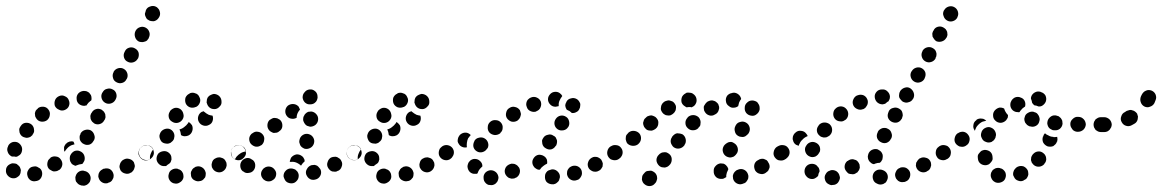

<svg xmlns="http://www.w3.org/2000/svg" viewBox="-28 -589 3898 644"><path d="M254 34Q259 33 263 31Q268 28 271 24Q274 21 275 16Q278 6 273 -3Q268 -12 258 -15Q258 -15 257 -15Q248 -19 238 -14Q229 -9 226 1Q224 5 225 10Q225 15 227 20Q230 24 233 27Q237 31 242 32Q243 33 244 33Q249 34 254 34ZM344 20Q348 17 350 12Q353 8 353 3Q354 -2 352 -7Q349 -17 340 -22Q331 -26 321 -23H319Q315 -21 311 -18Q307 -15 305 -11Q302 -6 302 -1Q301 4 303 8Q306 18 315 23Q324 28 334 25L335 24Q340 23 344 20ZM110 7Q115 -2 113 -12Q112 -17 109 -21Q106 -25 101 -27Q97 -30 92 -31Q87 -31 82 -30Q72 -28 67 -19Q61 -10 64 0Q66 10 75 16Q84 21 94 18H95Q105 16 110 7ZM15 9Q5 8 -2 0Q-9 -8 -8 -18Q-8 -28 0 -35Q4 -38 9 -40Q13 -42 18 -41Q23 -41 28 -39Q32 -36 35 -33L36 -32Q39 -29 40 -25Q42 -21 42 -16Q41 -14 41 -12Q41 -11 41 -9Q40 -6 38 -2Q36 1 33 3Q25 10 15 9ZM419 -17Q422 -21 423 -26Q425 -31 424 -35Q423 -40 421 -45Q415 -54 405 -56Q395 -59 386 -53H385Q381 -50 378 -46Q375 -42 374 -37Q372 -32 373 -27Q374 -23 376 -18Q382 -9 392 -7Q402 -4 411 -10H412Q416 -13 419 -17ZM181 -36Q182 -46 176 -54Q170 -63 160 -64Q150 -66 141 -60V-59Q137 -56 134 -52Q132 -48 131 -43Q130 -38 131 -33Q132 -28 135 -24Q138 -20 143 -18Q147 -15 152 -14Q157 -14 162 -15Q166 -16 170 -19H171Q179 -25 181 -36ZM213 -39Q210 -43 208 -47Q206 -52 206 -57Q206 -62 207 -66L208 -68Q212 -77 221 -82Q231 -86 240 -82Q250 -78 254 -69Q258 -59 255 -50L254 -48Q253 -46 251 -43Q250 -41 248 -39Q247 -39 247 -39Q237 -38 228 -34Q227 -33 226 -33Q225 -33 224 -33Q223 -33 222 -34Q217 -36 213 -39ZM488 -73Q489 -83 483 -92Q480 -96 476 -98Q472 -101 467 -102Q462 -102 457 -101Q452 -100 448 -97Q448 -97 447 -96Q443 -93 440 -89Q438 -84 437 -80Q436 -75 437 -70Q439 -65 442 -61Q448 -53 458 -51Q468 -50 477 -56Q477 -56 478 -57Q486 -63 488 -73ZM-2 -79Q-6 -89 -1 -98V-99Q3 -108 13 -112Q23 -115 32 -111Q41 -106 45 -96Q48 -87 44 -77Q42 -72 38 -69Q34 -66 30 -64Q28 -64 27 -63Q26 -63 25 -63Q23 -63 20 -64Q17 -64 14 -64Q13 -64 12 -64Q11 -65 10 -65Q1 -70 -2 -79ZM188 -99Q190 -103 193 -107H194Q198 -112 205 -114Q212 -116 218 -114Q218 -114 219 -113Q220 -109 222 -105Q217 -104 212 -102Q203 -98 197 -91Q192 -86 189 -80Q188 -82 187 -84Q187 -87 187 -89Q186 -94 188 -99ZM239 -130Q239 -125 240 -120Q242 -115 245 -112Q248 -108 253 -106Q262 -101 272 -104Q281 -107 286 -117L287 -118Q292 -127 288 -137Q285 -147 276 -152Q267 -156 257 -153Q247 -150 242 -141V-139Q239 -135 239 -130ZM37 -158Q36 -154 37 -149Q37 -144 40 -139Q42 -135 46 -132Q50 -129 55 -128Q60 -126 65 -127Q70 -128 74 -130Q78 -133 81 -136V-137Q84 -141 86 -146Q87 -150 86 -155Q86 -160 83 -165Q81 -169 77 -172Q69 -178 58 -177Q48 -176 42 -167Q39 -163 37 -158ZM275 -200Q275 -195 276 -190Q278 -185 281 -181Q284 -178 288 -175Q297 -170 307 -173Q317 -176 322 -186L323 -187Q325 -191 326 -196Q326 -201 325 -206Q323 -211 320 -215Q317 -218 313 -221Q303 -226 294 -223Q284 -220 279 -210L278 -209Q276 -205 275 -200ZM92 -218Q90 -214 89 -209Q89 -204 90 -199Q92 -194 95 -190Q101 -182 111 -181Q122 -180 130 -186Q138 -193 139 -203Q141 -213 134 -222Q128 -230 118 -231Q107 -232 99 -226V-225Q95 -222 92 -218ZM157 -254Q153 -244 156 -234Q160 -225 170 -221Q179 -216 189 -220Q199 -224 203 -233Q207 -243 203 -252Q200 -262 190 -266Q181 -271 171 -267Q161 -263 157 -254ZM255 -234Q245 -234 237 -240Q229 -247 229 -258Q228 -268 235 -276Q242 -283 252 -284H253Q258 -284 262 -283Q267 -281 271 -278Q274 -274 277 -270Q279 -265 279 -260Q279 -258 279 -256Q279 -254 278 -252Q277 -251 275 -250Q268 -245 263 -237Q262 -236 262 -235Q260 -235 259 -235Q257 -234 255 -234ZM313 -259Q316 -249 325 -244Q334 -239 344 -242Q354 -245 359 -254L360 -256Q365 -265 362 -275Q359 -285 350 -289Q341 -294 331 -291Q321 -289 316 -279L315 -278Q310 -269 313 -259ZM351 -328Q353 -318 363 -313Q372 -308 382 -311Q392 -314 396 -323L397 -324Q402 -333 399 -343Q396 -353 387 -358Q378 -363 368 -360Q358 -357 353 -348V-347Q348 -338 351 -328ZM388 -396Q391 -386 400 -382Q409 -377 419 -380Q429 -383 434 -392L435 -393Q439 -402 437 -412Q434 -422 424 -427Q415 -432 405 -429Q395 -426 391 -417L390 -415Q385 -406 388 -396ZM425 -465Q428 -455 437 -450Q441 -448 446 -448Q451 -447 456 -449Q461 -450 465 -453Q468 -457 471 -461V-462Q476 -472 473 -481Q470 -491 461 -496Q452 -501 442 -498Q432 -495 427 -486L426 -484Q422 -475 425 -465ZM458 -543Q458 -538 460 -534Q462 -529 465 -525Q469 -522 473 -520Q478 -518 483 -518Q488 -517 492 -519Q497 -521 500 -524Q504 -528 506 -532L507 -534Q509 -538 509 -543Q509 -548 507 -553Q506 -557 502 -561Q499 -565 494 -567Q485 -571 475 -567Q465 -564 461 -554V-553Q459 -548 458 -543Z M575 23Q584 18 587 8Q588 3 587 -2Q587 -6 584 -11Q582 -15 578 -18Q574 -21 569 -22L568 -23Q558 -25 549 -20Q540 -15 538 -5Q535 5 540 14Q545 23 555 26H556Q566 29 575 23ZM654 13Q657 10 660 6Q662 1 662 -4Q663 -9 661 -13Q658 -23 649 -28Q640 -33 630 -30H629Q625 -28 621 -25Q617 -22 615 -17Q612 -13 612 -8Q612 -3 613 2Q616 12 625 16Q634 21 644 18H645Q650 17 654 13ZM727 -21Q730 -25 731 -29Q733 -34 732 -39Q732 -44 729 -48Q727 -53 723 -56Q719 -59 714 -60Q710 -62 705 -61Q700 -61 695 -58Q690 -56 687 -52Q684 -48 683 -43Q681 -38 682 -33Q682 -28 685 -24Q690 -15 700 -12Q710 -9 719 -14Q724 -17 727 -21ZM506 -38Q498 -45 497 -55V-56Q497 -66 503 -74Q510 -81 521 -82Q531 -83 539 -76Q547 -69 547 -59V-58Q548 -54 546 -50Q545 -45 542 -42Q540 -41 538 -39Q533 -36 529 -32Q527 -32 526 -32Q525 -32 524 -32Q514 -31 506 -38ZM793 -64Q796 -68 797 -73Q797 -78 796 -82Q795 -87 792 -91Q786 -100 776 -102Q766 -103 758 -97H757Q753 -94 750 -90Q748 -86 747 -81Q746 -76 747 -71Q748 -66 751 -62Q757 -54 767 -52Q777 -50 786 -56V-57Q790 -59 793 -64ZM438 -81Q440 -92 449 -98Q458 -104 468 -102Q478 -100 484 -92Q485 -91 485 -90Q486 -89 486 -88Q480 -81 477 -72Q474 -64 475 -55Q466 -50 457 -53Q448 -55 442 -63Q437 -71 438 -81ZM507 -129Q508 -124 510 -120Q512 -115 516 -112Q520 -109 525 -108Q530 -107 535 -107Q540 -108 544 -110Q548 -113 551 -116Q555 -120 556 -125V-126Q559 -136 554 -145Q549 -154 539 -157Q529 -159 520 -154Q511 -149 508 -139Q506 -134 507 -129ZM602 -175 603 -176Q604 -178 605 -180Q608 -178 611 -175Q614 -172 616 -169Q620 -160 617 -150Q614 -140 605 -135Q599 -132 592 -132Q585 -132 579 -136Q579 -137 579 -137Q578 -147 574 -155Q583 -157 590 -163Q597 -168 602 -175ZM685 -183Q688 -192 685 -201Q678 -202 672 -204Q664 -208 657 -214Q656 -215 655 -216Q654 -216 653 -215Q651 -215 650 -214H649Q640 -209 637 -199Q634 -189 639 -180Q644 -171 654 -168Q664 -165 673 -170Q682 -174 685 -183ZM538 -196Q540 -186 549 -181Q558 -175 568 -177Q578 -179 584 -188Q590 -197 587 -207Q585 -217 577 -223Q568 -229 558 -227Q548 -224 542 -216V-215Q536 -207 538 -196ZM680 -271Q684 -273 689 -274Q694 -274 699 -272Q704 -270 707 -267Q708 -266 708 -266Q715 -259 715 -248Q716 -238 708 -231Q701 -223 691 -223Q680 -223 673 -230Q673 -230 673 -230Q670 -233 668 -237Q666 -241 665 -245Q666 -250 666 -255Q666 -255 666 -255Q667 -258 668 -261Q670 -264 672 -266Q675 -269 680 -271ZM600 -270Q596 -266 594 -261Q593 -257 593 -252Q593 -247 595 -242Q599 -233 609 -229Q619 -226 628 -230H629Q638 -234 642 -244Q646 -254 641 -263Q639 -268 636 -271Q632 -275 627 -276Q623 -278 618 -278Q613 -278 608 -276V-275Q603 -273 600 -270Z M967 18Q974 11 974 0Q974 -5 972 -9Q970 -14 966 -17Q963 -21 958 -22Q953 -24 948 -24Q937 -24 930 -16Q923 -9 923 2Q924 7 926 11Q928 16 931 19Q935 23 939 24Q944 26 949 26H950Q960 26 967 18ZM887 15Q896 10 898 -1Q900 -11 894 -19Q888 -28 878 -30Q873 -31 868 -30Q863 -29 859 -26Q855 -24 852 -19Q849 -15 848 -10Q847 -5 848 -1Q849 4 852 8Q855 13 859 15Q863 18 868 19Q879 21 887 15ZM1046 1Q1051 -8 1048 -18Q1047 -22 1043 -26Q1040 -30 1036 -33Q1032 -35 1027 -36Q1022 -36 1017 -35Q1007 -32 1002 -23Q996 -14 999 -4Q1001 1 1004 5Q1007 9 1011 11Q1015 14 1020 14Q1025 15 1030 13H1031Q1041 10 1046 1ZM806 -9Q817 -10 823 -18Q829 -26 828 -37Q827 -47 819 -53H818Q810 -60 800 -59Q789 -57 783 -49Q777 -41 778 -31Q779 -20 787 -14H788Q796 -7 806 -9ZM1118 -30Q1122 -40 1117 -49Q1115 -54 1111 -57Q1107 -60 1103 -62Q1098 -64 1093 -63Q1088 -63 1084 -61H1083Q1074 -56 1071 -46Q1067 -36 1072 -27Q1074 -23 1078 -19Q1081 -16 1086 -14Q1091 -13 1096 -13Q1101 -13 1105 -16H1106Q1115 -20 1118 -30ZM948 -46H947Q946 -46 944 -46Q944 -50 946 -54Q947 -58 949 -61Q956 -69 966 -71Q976 -72 984 -66Q989 -63 991 -58Q994 -54 994 -48Q987 -42 982 -34Q982 -34 982 -33Q975 -40 965 -44Q957 -47 948 -46ZM1185 -73Q1186 -83 1180 -92Q1177 -96 1173 -98Q1169 -101 1164 -102Q1159 -102 1154 -101Q1150 -100 1145 -97Q1137 -91 1135 -81Q1133 -71 1139 -62Q1142 -58 1146 -56Q1151 -53 1155 -52Q1160 -51 1165 -52Q1170 -53 1174 -56L1175 -57Q1183 -63 1185 -73ZM748 -72Q747 -77 747 -81Q748 -86 751 -91Q754 -95 758 -98Q762 -101 767 -102Q772 -103 777 -102Q782 -101 786 -98Q790 -96 793 -92Q795 -89 796 -86Q797 -84 797 -81Q797 -81 797 -81Q787 -80 779 -75Q771 -70 765 -63Q762 -59 760 -55Q758 -56 755 -58Q753 -60 751 -63Q749 -67 748 -72ZM976 -111Q977 -107 979 -102Q981 -98 985 -95Q989 -92 994 -90Q1004 -88 1013 -93Q1022 -98 1025 -108Q1028 -118 1023 -127Q1018 -136 1008 -139Q998 -142 989 -137Q980 -132 977 -122V-121Q975 -116 976 -111ZM858 -119Q860 -129 854 -137Q847 -146 837 -147Q827 -149 819 -142H818Q810 -136 808 -126Q807 -115 813 -107Q820 -99 830 -97Q840 -96 848 -102H849Q857 -109 858 -119ZM919 -165Q920 -176 914 -184Q911 -188 906 -190Q902 -193 897 -193Q892 -194 888 -193Q883 -191 879 -188H878Q870 -182 869 -171Q868 -161 874 -153Q877 -149 881 -147Q886 -144 890 -143Q895 -143 900 -144Q905 -145 909 -149Q918 -155 919 -165ZM990 -182Q992 -177 995 -173Q998 -169 1002 -167Q1007 -165 1012 -164Q1022 -164 1030 -170Q1038 -177 1039 -187V-188Q1040 -198 1033 -206Q1026 -214 1016 -215Q1011 -215 1006 -214Q1001 -212 998 -209Q994 -206 992 -201Q989 -197 989 -192V-191Q988 -186 990 -182ZM929 -218Q930 -228 938 -235Q947 -241 957 -240Q967 -239 974 -231Q975 -229 976 -226Q978 -224 978 -221Q974 -217 971 -211Q967 -203 967 -194Q958 -189 949 -191Q940 -192 934 -200Q928 -208 929 -218ZM1036 -256Q1038 -261 1037 -266Q1037 -271 1035 -275Q1033 -280 1029 -283Q1021 -290 1011 -289Q1000 -288 994 -280Q987 -273 987 -262Q988 -252 995 -245Q1003 -238 1013 -239Q1024 -239 1031 -247Q1031 -247 1032 -248Q1035 -252 1036 -256Z M1272 23Q1281 18 1284 8Q1285 3 1284 -2Q1284 -6 1281 -11Q1279 -15 1275 -18Q1271 -21 1266 -22L1265 -23Q1255 -25 1246 -20Q1237 -15 1235 -5Q1232 5 1237 14Q1242 23 1252 26H1253Q1263 29 1272 23ZM1351 13Q1354 10 1357 6Q1359 1 1359 -4Q1360 -9 1358 -13Q1355 -23 1346 -28Q1337 -33 1327 -30H1326Q1322 -28 1318 -25Q1314 -22 1312 -17Q1309 -13 1309 -8Q1309 -3 1310 2Q1313 12 1322 16Q1331 21 1341 18H1342Q1347 17 1351 13ZM1424 -21Q1427 -25 1428 -29Q1430 -34 1429 -39Q1429 -44 1426 -48Q1424 -53 1420 -56Q1416 -59 1411 -60Q1407 -62 1402 -61Q1397 -61 1392 -58Q1387 -56 1384 -52Q1381 -48 1380 -43Q1378 -38 1379 -33Q1379 -28 1382 -24Q1387 -15 1397 -12Q1407 -9 1416 -14Q1421 -17 1424 -21ZM1203 -38Q1195 -45 1194 -55V-56Q1194 -66 1200 -74Q1207 -81 1218 -82Q1228 -83 1236 -76Q1244 -69 1244 -59V-58Q1245 -54 1243 -50Q1242 -45 1239 -42Q1237 -41 1235 -39Q1230 -36 1226 -32Q1224 -32 1223 -32Q1222 -32 1221 -32Q1211 -31 1203 -38ZM1490 -64Q1493 -68 1494 -73Q1494 -78 1493 -82Q1492 -87 1489 -91Q1483 -100 1473 -102Q1463 -103 1455 -97H1454Q1450 -94 1447 -90Q1445 -86 1444 -81Q1443 -76 1444 -71Q1445 -66 1448 -62Q1454 -54 1464 -52Q1474 -50 1483 -56V-57Q1487 -59 1490 -64ZM1135 -81Q1137 -92 1146 -98Q1155 -104 1165 -102Q1175 -100 1181 -92Q1182 -91 1182 -90Q1183 -89 1183 -88Q1177 -81 1174 -72Q1171 -64 1172 -55Q1163 -50 1154 -53Q1145 -55 1139 -63Q1134 -71 1135 -81ZM1204 -129Q1205 -124 1207 -120Q1209 -115 1213 -112Q1217 -109 1222 -108Q1227 -107 1232 -107Q1237 -108 1241 -110Q1245 -113 1248 -116Q1252 -120 1253 -125V-126Q1256 -136 1251 -145Q1246 -154 1236 -157Q1226 -159 1217 -154Q1208 -149 1205 -139Q1203 -134 1204 -129ZM1299 -175 1300 -176Q1301 -178 1302 -180Q1305 -178 1308 -175Q1311 -172 1313 -169Q1317 -160 1314 -150Q1311 -140 1302 -135Q1296 -132 1289 -132Q1282 -132 1276 -136Q1276 -137 1276 -137Q1275 -147 1271 -155Q1280 -157 1287 -163Q1294 -168 1299 -175ZM1382 -183Q1385 -192 1382 -201Q1375 -202 1369 -204Q1361 -208 1354 -214Q1353 -215 1352 -216Q1351 -216 1350 -215Q1348 -215 1347 -214H1346Q1337 -209 1334 -199Q1331 -189 1336 -180Q1341 -171 1351 -168Q1361 -165 1370 -170Q1379 -174 1382 -183ZM1235 -196Q1237 -186 1246 -181Q1255 -175 1265 -177Q1275 -179 1281 -188Q1287 -197 1284 -207Q1282 -217 1274 -223Q1265 -229 1255 -227Q1245 -224 1239 -216V-215Q1233 -207 1235 -196ZM1377 -271Q1381 -273 1386 -274Q1391 -274 1396 -272Q1401 -270 1404 -267Q1405 -266 1405 -266Q1412 -259 1412 -248Q1413 -238 1405 -231Q1398 -223 1388 -223Q1377 -223 1370 -230Q1370 -230 1370 -230Q1367 -233 1365 -237Q1363 -241 1362 -245Q1363 -250 1363 -255Q1363 -255 1363 -255Q1364 -258 1365 -261Q1367 -264 1369 -266Q1372 -269 1377 -271ZM1297 -270Q1293 -266 1291 -261Q1290 -257 1290 -252Q1290 -247 1292 -242Q1296 -233 1306 -229Q1316 -226 1325 -230H1326Q1335 -234 1339 -244Q1343 -254 1338 -263Q1336 -268 1333 -271Q1329 -275 1324 -276Q1320 -278 1315 -278Q1310 -278 1305 -276V-275Q1300 -273 1297 -270Z M1629 30Q1634 28 1637 24Q1641 20 1642 16Q1644 11 1644 6Q1643 -4 1636 -11Q1628 -18 1618 -18H1617Q1607 -17 1600 -10Q1593 -2 1594 8Q1594 13 1596 18Q1598 22 1602 26Q1605 29 1610 31Q1615 32 1620 32Q1625 32 1629 30ZM1833 28Q1837 27 1841 23Q1845 20 1847 16Q1849 11 1850 6Q1851 -4 1844 -12Q1837 -20 1827 -21H1826Q1821 -21 1817 -19Q1812 -18 1808 -15Q1804 -11 1802 -7Q1800 -3 1800 2Q1799 13 1805 21Q1812 28 1822 29H1823Q1828 30 1833 28ZM1915 11Q1919 7 1921 3Q1924 -2 1924 -7Q1924 -12 1923 -16Q1920 -26 1910 -31Q1901 -35 1891 -32Q1886 -30 1882 -27Q1879 -24 1876 -19Q1874 -15 1874 -10Q1873 -5 1875 0Q1878 9 1887 14Q1897 19 1907 15Q1912 14 1915 11ZM1715 -8Q1718 -18 1713 -27Q1710 -31 1707 -34Q1703 -37 1698 -39Q1693 -40 1688 -40Q1683 -39 1679 -37Q1669 -32 1666 -22Q1663 -12 1668 -3Q1671 2 1675 5Q1678 8 1683 9Q1688 11 1693 10Q1698 10 1702 7H1703Q1712 2 1715 -8ZM1548 -12Q1541 -19 1540 -30Q1540 -35 1542 -40Q1543 -44 1547 -48Q1550 -52 1555 -54Q1559 -56 1564 -56Q1575 -56 1582 -49Q1590 -42 1590 -32Q1590 -32 1590 -31Q1590 -31 1590 -31Q1587 -28 1584 -25Q1577 -18 1574 -8Q1573 -8 1573 -7Q1572 -6 1570 -6Q1568 -6 1566 -6Q1556 -5 1548 -12ZM1988 -22Q1991 -26 1993 -30Q1994 -35 1994 -40Q1993 -45 1991 -49Q1989 -54 1985 -57Q1981 -60 1976 -62Q1972 -63 1967 -63Q1962 -63 1957 -60Q1948 -55 1945 -46Q1941 -36 1946 -26Q1948 -22 1952 -19Q1956 -16 1961 -14Q1965 -13 1970 -13Q1975 -13 1980 -16Q1985 -18 1988 -22ZM1769 -24Q1764 -27 1762 -31Q1759 -35 1758 -40Q1757 -45 1758 -50Q1761 -60 1769 -66Q1778 -72 1788 -69Q1793 -68 1797 -65Q1801 -63 1804 -58Q1807 -54 1807 -50Q1808 -45 1807 -40Q1800 -37 1794 -32Q1787 -27 1783 -20Q1782 -20 1780 -20Q1779 -20 1777 -20Q1773 -21 1769 -24ZM2058 -73Q2060 -83 2054 -91Q2051 -95 2047 -98Q2043 -101 2038 -101Q2033 -102 2028 -101Q2023 -100 2019 -97Q2011 -91 2009 -81Q2007 -71 2013 -62Q2016 -58 2020 -55Q2024 -53 2029 -52Q2034 -51 2039 -52Q2044 -53 2048 -56Q2057 -62 2058 -73ZM1483 -57H1484Q1488 -60 1490 -64Q1493 -68 1494 -73Q1495 -78 1494 -83Q1493 -87 1490 -92Q1484 -100 1474 -102Q1464 -104 1455 -98Q1451 -95 1448 -90Q1445 -86 1444 -81Q1444 -76 1445 -72Q1446 -67 1448 -63Q1454 -54 1465 -52Q1475 -51 1483 -56ZM1560 -96Q1563 -86 1572 -81Q1581 -76 1591 -79Q1601 -82 1606 -91H1607Q1612 -100 1609 -110Q1606 -120 1597 -125Q1588 -130 1578 -127Q1568 -125 1563 -116V-115Q1558 -106 1560 -96ZM1790 -117Q1790 -112 1791 -107Q1792 -102 1795 -98Q1798 -94 1802 -92Q1811 -86 1821 -88Q1831 -91 1836 -100H1837Q1839 -104 1840 -109Q1841 -114 1840 -119Q1838 -124 1836 -128Q1833 -132 1828 -134Q1820 -140 1810 -137Q1799 -135 1794 -126Q1791 -122 1790 -117ZM1551 -136Q1544 -143 1536 -144Q1527 -145 1519 -140Q1514 -137 1512 -133Q1509 -129 1508 -124Q1507 -120 1507 -115Q1508 -110 1511 -106Q1515 -99 1523 -96Q1530 -93 1538 -95Q1537 -102 1538 -110Q1539 -119 1543 -127H1544Q1547 -132 1551 -136ZM1608 -162Q1607 -152 1614 -144Q1621 -137 1632 -136Q1642 -136 1650 -142V-143Q1658 -150 1658 -160Q1659 -170 1652 -178Q1645 -186 1634 -186Q1624 -187 1616 -180Q1608 -173 1608 -162ZM1832 -171Q1834 -161 1843 -155Q1851 -150 1862 -152Q1872 -154 1877 -162L1878 -163Q1883 -171 1881 -181Q1879 -192 1871 -197Q1862 -203 1852 -201Q1842 -199 1836 -190Q1830 -181 1832 -171ZM1670 -212Q1667 -202 1672 -193Q1678 -184 1688 -181Q1698 -179 1707 -184Q1711 -187 1714 -191Q1717 -195 1718 -200Q1720 -205 1719 -209Q1718 -214 1716 -219Q1710 -228 1700 -230Q1690 -233 1681 -227Q1672 -222 1670 -212ZM1872 -247V-248Q1877 -257 1887 -259Q1897 -262 1906 -257Q1910 -255 1913 -251Q1916 -247 1918 -242Q1919 -238 1918 -233Q1918 -228 1915 -223Q1912 -216 1905 -213Q1898 -209 1890 -210Q1887 -213 1883 -216Q1878 -219 1873 -221Q1869 -227 1868 -234Q1868 -241 1872 -247ZM1745 -257Q1741 -254 1739 -249Q1737 -244 1737 -239Q1737 -235 1739 -230Q1742 -220 1752 -216Q1761 -212 1771 -215V-216Q1781 -219 1785 -229Q1789 -238 1786 -248Q1782 -258 1772 -262Q1763 -266 1753 -262Q1748 -260 1745 -257ZM1836 -231H1835Q1825 -231 1818 -238Q1810 -246 1810 -256Q1810 -266 1818 -274Q1825 -281 1835 -281H1836Q1843 -281 1849 -277Q1855 -273 1858 -267Q1855 -263 1852 -258Q1847 -250 1846 -241Q1846 -237 1846 -233Q1843 -232 1841 -232Q1838 -231 1836 -231Z M2175 15Q2177 11 2176 6Q2176 1 2173 -4Q2171 -8 2167 -11Q2163 -14 2158 -16Q2154 -17 2149 -16Q2144 -16 2139 -14Q2135 -11 2132 -7L2131 -6Q2127 -2 2126 3Q2125 8 2125 13Q2126 18 2128 22Q2130 26 2134 29Q2142 36 2153 35Q2163 34 2169 26L2171 24Q2174 20 2175 15ZM2473 23Q2477 19 2479 15Q2482 11 2482 6Q2483 1 2481 -4Q2478 -14 2469 -19Q2460 -24 2450 -21L2448 -20Q2443 -19 2440 -16Q2436 -13 2433 -8Q2431 -4 2430 1Q2430 6 2431 11Q2434 21 2443 26Q2452 31 2462 28L2464 27Q2469 26 2473 23ZM2375 6Q2367 -1 2366 -11Q2366 -13 2366 -14Q2365 -25 2372 -32Q2379 -40 2389 -41Q2394 -41 2399 -40Q2404 -38 2407 -35Q2410 -32 2412 -29Q2414 -25 2415 -22Q2414 -20 2414 -19Q2409 -10 2408 -1Q2408 2 2408 5Q2405 7 2401 9Q2398 11 2394 11Q2383 12 2375 6ZM2549 -17Q2551 -21 2553 -26Q2554 -30 2553 -35Q2552 -40 2549 -44Q2547 -49 2543 -52Q2539 -54 2534 -56Q2529 -57 2524 -56Q2519 -55 2515 -52L2513 -51Q2509 -49 2506 -45Q2503 -41 2502 -36Q2501 -31 2502 -26Q2503 -21 2505 -17Q2511 -8 2521 -6Q2531 -3 2540 -9L2541 -10Q2546 -13 2549 -17ZM2225 -57Q2224 -67 2216 -73Q2212 -76 2207 -78Q2202 -79 2197 -78Q2192 -78 2188 -75Q2184 -73 2181 -69L2179 -67Q2173 -59 2174 -49Q2176 -39 2184 -32Q2188 -29 2192 -28Q2197 -27 2202 -27Q2207 -28 2211 -30Q2216 -33 2219 -37L2220 -38Q2226 -46 2225 -57ZM2618 -72Q2620 -83 2614 -91Q2611 -95 2606 -98Q2602 -100 2597 -101Q2592 -102 2588 -101Q2583 -100 2579 -97L2577 -96Q2569 -90 2567 -79Q2565 -69 2571 -61Q2574 -57 2578 -54Q2583 -51 2587 -51Q2592 -50 2597 -51Q2602 -52 2606 -55L2608 -56Q2616 -62 2618 -72ZM2056 -64Q2059 -68 2060 -73Q2061 -78 2060 -83Q2059 -88 2056 -92Q2050 -101 2040 -102Q2029 -104 2021 -98H2020Q2011 -92 2009 -81Q2008 -71 2013 -63Q2019 -54 2030 -52Q2040 -51 2048 -56L2049 -57Q2054 -60 2056 -64ZM2397 -79Q2400 -69 2409 -64Q2413 -62 2418 -61Q2423 -60 2428 -62Q2433 -63 2436 -66Q2440 -69 2443 -74L2444 -75Q2449 -84 2446 -94Q2443 -104 2434 -109Q2430 -112 2425 -113Q2420 -113 2416 -112Q2411 -110 2407 -107Q2403 -104 2400 -100L2399 -98Q2394 -89 2397 -79ZM2268 -102V-103Q2274 -111 2272 -122Q2270 -132 2262 -138Q2258 -140 2253 -141Q2248 -142 2243 -142Q2238 -141 2234 -138Q2230 -135 2227 -131L2226 -130V-129Q2223 -125 2222 -120Q2221 -116 2222 -111Q2223 -106 2226 -102Q2228 -98 2232 -95Q2241 -89 2251 -91Q2261 -93 2267 -101ZM2122 -123Q2123 -134 2116 -142Q2109 -149 2099 -150Q2089 -151 2081 -145L2080 -144Q2076 -140 2073 -136Q2071 -132 2071 -127Q2070 -122 2072 -117Q2073 -112 2076 -108Q2083 -101 2093 -100Q2104 -99 2112 -105L2113 -106Q2121 -113 2122 -123ZM2437 -148Q2439 -138 2448 -133Q2453 -130 2458 -130Q2463 -129 2467 -130Q2472 -131 2476 -135Q2480 -138 2483 -142L2484 -144Q2489 -153 2486 -163Q2483 -173 2474 -178Q2465 -183 2455 -180Q2445 -178 2440 -169L2439 -167Q2434 -158 2437 -148ZM2178 -166Q2180 -170 2180 -175Q2181 -180 2179 -185Q2177 -190 2174 -193Q2171 -197 2166 -199Q2162 -201 2157 -202Q2152 -202 2147 -200Q2142 -199 2139 -195L2138 -194Q2134 -191 2132 -187Q2130 -182 2129 -177Q2129 -172 2131 -167Q2132 -163 2136 -159Q2139 -155 2143 -153Q2148 -151 2153 -151Q2158 -150 2162 -152Q2167 -154 2171 -157L2172 -158Q2176 -161 2178 -166ZM2321 -169Q2322 -174 2322 -179Q2322 -184 2320 -188Q2318 -193 2315 -196Q2307 -203 2297 -203Q2287 -203 2279 -196L2278 -194Q2271 -187 2271 -177Q2271 -166 2279 -159Q2286 -152 2296 -152Q2307 -152 2314 -159L2315 -161Q2319 -164 2321 -169ZM2478 -245Q2485 -252 2495 -252Q2500 -252 2505 -250Q2509 -249 2513 -245Q2516 -241 2518 -237Q2520 -232 2520 -227Q2520 -225 2520 -222Q2518 -212 2510 -206Q2502 -199 2492 -201Q2482 -202 2475 -210Q2469 -218 2470 -228Q2470 -238 2478 -245ZM2379 -212Q2382 -216 2383 -221Q2385 -226 2384 -231Q2383 -235 2381 -240Q2378 -244 2374 -247Q2371 -250 2366 -251Q2361 -253 2356 -252Q2351 -251 2347 -249L2345 -248Q2341 -245 2338 -241Q2335 -237 2333 -233Q2332 -228 2333 -223Q2333 -218 2336 -214Q2341 -205 2351 -202Q2361 -199 2370 -205L2372 -206Q2376 -208 2379 -212ZM2236 -215Q2239 -219 2239 -224Q2240 -229 2239 -234Q2237 -239 2234 -243Q2231 -247 2227 -249Q2222 -251 2218 -252Q2213 -253 2208 -251Q2203 -250 2199 -247L2198 -246Q2194 -243 2192 -239Q2189 -234 2189 -229Q2188 -224 2189 -220Q2191 -215 2194 -211Q2197 -207 2201 -205Q2205 -202 2210 -202Q2215 -201 2220 -202Q2225 -204 2229 -207L2230 -208Q2234 -211 2236 -215ZM2458 -257Q2456 -267 2448 -273Q2440 -279 2430 -278L2428 -277Q2418 -276 2411 -268Q2405 -259 2407 -249Q2408 -239 2417 -233Q2425 -226 2435 -228H2437Q2440 -229 2443 -230Q2445 -231 2448 -233Q2449 -239 2451 -245Q2454 -252 2458 -257ZM2258 -246Q2256 -256 2260 -265Q2263 -270 2267 -273Q2271 -276 2275 -278Q2280 -279 2285 -278Q2290 -278 2294 -276Q2296 -275 2297 -274Q2306 -268 2308 -258Q2310 -248 2305 -240Q2303 -236 2299 -233Q2296 -231 2292 -229Q2289 -230 2287 -230Q2281 -230 2275 -229Q2274 -230 2273 -230Q2272 -231 2270 -232Q2261 -237 2258 -246Z M2779 27Q2783 24 2785 20Q2788 15 2789 10Q2790 5 2788 1Q2786 -9 2777 -15Q2768 -20 2758 -18L2757 -17Q2747 -15 2742 -6Q2736 3 2739 13Q2740 18 2743 22Q2746 26 2750 28Q2755 31 2760 32Q2764 32 2769 31H2770Q2775 30 2779 27ZM2925 30Q2930 30 2935 28Q2939 26 2943 23Q2946 19 2948 14Q2952 5 2948 -5Q2944 -14 2934 -18Q2934 -18 2934 -18Q2925 -22 2915 -19Q2905 -15 2901 -6Q2899 -1 2899 4Q2899 9 2901 14Q2902 18 2906 22Q2909 25 2914 27Q2915 28 2916 28Q2920 30 2925 30ZM3023 7Q3027 -2 3024 -12Q3022 -17 3019 -20Q3015 -24 3011 -26Q3006 -28 3001 -28Q2996 -28 2992 -27L2991 -26Q2981 -23 2977 -13Q2972 -4 2976 6Q2977 10 2981 14Q2984 18 2989 20Q2993 22 2998 22Q3003 22 3008 21L3009 20Q3019 17 3023 7ZM2691 11Q2681 9 2675 0Q2675 -1 2674 -1Q2669 -10 2671 -20Q2673 -30 2682 -36Q2691 -41 2701 -39Q2711 -37 2716 -28Q2717 -28 2717 -28Q2719 -25 2720 -21Q2721 -18 2721 -14Q2717 -7 2716 1Q2715 2 2713 4Q2711 6 2709 7Q2701 13 2691 11ZM2853 -18Q2855 -22 2856 -27Q2856 -32 2855 -37Q2853 -42 2850 -46Q2847 -50 2843 -52Q2838 -54 2833 -55Q2828 -55 2824 -54Q2819 -52 2815 -49H2814Q2806 -42 2805 -32Q2804 -22 2811 -14Q2814 -10 2818 -7Q2823 -5 2828 -5Q2832 -4 2837 -5Q2842 -7 2846 -10H2847Q2850 -14 2853 -18ZM3090 -21Q3093 -25 3094 -30Q3096 -34 3095 -39Q3095 -44 3092 -49Q3087 -58 3077 -60Q3067 -63 3058 -58H3057Q3053 -55 3050 -51Q3047 -47 3045 -43Q3044 -38 3044 -33Q3045 -28 3047 -24Q3052 -15 3062 -12Q3072 -9 3081 -14L3082 -15Q3087 -17 3090 -21ZM2892 -44Q2888 -47 2886 -51Q2883 -56 2883 -61Q2882 -65 2884 -70V-71Q2887 -81 2896 -86Q2906 -91 2916 -88Q2920 -86 2924 -83Q2928 -80 2930 -76Q2933 -71 2933 -66Q2933 -61 2932 -57V-55Q2930 -52 2928 -48Q2926 -45 2923 -43Q2915 -43 2907 -40Q2905 -39 2903 -38Q2903 -38 2902 -39Q2901 -39 2900 -39Q2896 -40 2892 -44ZM3161 -73Q3162 -83 3157 -91Q3154 -95 3149 -98Q3145 -101 3140 -102Q3136 -102 3131 -101Q3126 -100 3122 -98L3121 -97Q3112 -91 3111 -81Q3109 -71 3115 -62Q3117 -58 3122 -55Q3126 -53 3131 -52Q3136 -51 3140 -52Q3145 -53 3149 -56H3150Q3159 -62 3161 -73ZM2616 -64Q2619 -68 2620 -73Q2621 -78 2620 -83Q2619 -88 2616 -92Q2610 -101 2600 -102Q2590 -104 2581 -98H2580Q2576 -95 2573 -91Q2570 -86 2569 -82Q2569 -77 2570 -72Q2571 -67 2573 -63Q2579 -54 2589 -52Q2600 -51 2608 -56L2609 -57Q2613 -60 2616 -64ZM2674 -78Q2678 -68 2688 -64Q2692 -62 2697 -62Q2702 -62 2707 -64Q2711 -66 2715 -70Q2718 -73 2720 -78H2721Q2725 -88 2721 -98Q2717 -107 2707 -111Q2698 -115 2688 -111Q2679 -107 2675 -98L2674 -97Q2670 -88 2674 -78ZM2664 -121Q2670 -128 2680 -132Q2680 -132 2681 -133Q2680 -135 2679 -137Q2678 -139 2676 -141Q2670 -149 2660 -150Q2649 -152 2641 -145L2640 -144Q2636 -141 2634 -137Q2631 -132 2631 -127Q2630 -122 2632 -118Q2633 -113 2636 -109Q2639 -105 2643 -103Q2647 -101 2651 -100Q2652 -103 2653 -106L2654 -107Q2657 -115 2664 -121ZM2914 -126Q2918 -116 2927 -112Q2936 -107 2946 -110Q2956 -114 2960 -123L2961 -124Q2966 -133 2962 -143Q2959 -153 2950 -157Q2945 -160 2940 -160Q2935 -160 2931 -159Q2926 -157 2922 -154Q2918 -151 2916 -146V-145Q2911 -136 2914 -126ZM2712 -150Q2713 -140 2722 -133Q2725 -130 2730 -129Q2735 -127 2740 -128Q2745 -128 2749 -131Q2754 -133 2757 -137Q2764 -145 2763 -156Q2762 -166 2754 -173Q2745 -179 2735 -178Q2725 -177 2718 -169V-168Q2711 -160 2712 -150ZM2950 -196Q2953 -186 2962 -181Q2971 -176 2981 -178Q2991 -181 2996 -190L2997 -191Q2999 -196 3000 -201Q3000 -206 2999 -210Q2998 -215 2995 -219Q2991 -223 2987 -225Q2978 -230 2968 -227Q2958 -225 2953 -216V-215Q2948 -205 2950 -196ZM2767 -209Q2766 -199 2772 -191Q2778 -183 2789 -182Q2799 -180 2807 -187H2808Q2816 -194 2817 -204Q2818 -214 2812 -222Q2805 -231 2795 -232Q2785 -233 2777 -227L2776 -226Q2768 -220 2767 -209ZM2847 -269Q2838 -265 2834 -255Q2830 -246 2834 -236Q2838 -227 2848 -223Q2857 -219 2867 -223H2868Q2872 -225 2876 -229Q2879 -233 2881 -237Q2883 -242 2883 -247Q2883 -252 2881 -256Q2877 -266 2867 -270Q2857 -273 2848 -269ZM2933 -239H2932Q2922 -239 2914 -246Q2907 -253 2906 -263Q2905 -273 2912 -281Q2919 -289 2930 -289Q2941 -290 2948 -283Q2956 -276 2957 -266Q2957 -261 2956 -257Q2954 -253 2952 -249Q2949 -248 2947 -246Q2944 -244 2941 -241Q2939 -240 2937 -240Q2935 -240 2933 -239ZM2988 -273Q2987 -268 2988 -263Q2990 -258 2993 -255Q2996 -251 3000 -248Q3004 -246 3009 -245Q3014 -244 3019 -246Q3024 -247 3028 -250Q3032 -253 3034 -257L3035 -258Q3040 -267 3037 -277Q3034 -287 3025 -293Q3017 -298 3007 -295Q2997 -292 2991 -283V-282Q2988 -278 2988 -273ZM3030 -350 3029 -349Q3024 -340 3027 -330Q3030 -320 3039 -315Q3048 -310 3058 -313Q3068 -316 3073 -325V-326Q3078 -335 3076 -345Q3073 -355 3064 -360Q3055 -365 3045 -362Q3035 -359 3030 -350ZM3064 -398Q3067 -388 3076 -383Q3085 -378 3095 -381Q3105 -384 3110 -393V-395Q3113 -399 3113 -404Q3114 -409 3112 -414Q3111 -418 3108 -422Q3104 -426 3100 -428Q3091 -433 3081 -430Q3071 -427 3066 -418V-417Q3061 -408 3064 -398ZM3099 -476Q3099 -471 3100 -466Q3102 -462 3105 -458Q3108 -454 3112 -451Q3121 -447 3131 -450Q3141 -453 3146 -462L3147 -463Q3149 -467 3150 -472Q3150 -477 3149 -482Q3147 -487 3144 -491Q3141 -494 3136 -497Q3127 -502 3117 -499Q3107 -496 3103 -486L3102 -485Q3100 -481 3099 -476ZM3137 -535Q3140 -525 3149 -520Q3158 -515 3168 -518Q3178 -521 3183 -530V-531Q3188 -540 3185 -550Q3182 -560 3173 -565Q3164 -570 3154 -567Q3144 -564 3139 -555L3138 -554Q3133 -544 3137 -535Z M3331 22Q3341 18 3344 9Q3346 4 3346 -1Q3346 -6 3344 -11Q3342 -15 3338 -19Q3335 -22 3330 -24Q3330 -24 3329 -24Q3325 -26 3320 -26Q3315 -26 3310 -24Q3306 -22 3302 -19Q3299 -15 3297 -11Q3293 -1 3297 8Q3301 18 3310 22Q3311 22 3312 23Q3322 26 3331 22ZM3415 10Q3418 6 3420 1Q3422 -4 3421 -8Q3421 -13 3419 -18Q3414 -27 3405 -31Q3395 -34 3386 -30L3384 -29Q3380 -27 3377 -23Q3373 -19 3372 -15Q3370 -10 3370 -5Q3370 0 3373 4Q3377 14 3387 17Q3397 21 3406 16L3407 15Q3412 13 3415 10ZM3480 -48Q3482 -53 3481 -58Q3481 -63 3478 -68Q3476 -72 3472 -75Q3464 -82 3454 -81Q3444 -80 3437 -72L3436 -71Q3433 -67 3431 -62Q3430 -57 3430 -52Q3431 -48 3433 -43Q3436 -39 3439 -36Q3447 -29 3458 -30Q3468 -31 3475 -39V-40Q3479 -44 3480 -48ZM3261 -40Q3269 -34 3280 -35Q3285 -36 3289 -38Q3293 -41 3296 -45Q3299 -48 3301 -53Q3302 -58 3301 -63V-64Q3300 -75 3292 -81Q3283 -87 3273 -86Q3268 -85 3264 -83Q3260 -80 3257 -76Q3253 -72 3252 -68Q3251 -63 3252 -58V-57Q3253 -46 3261 -40ZM3161 -73Q3163 -83 3157 -92Q3154 -96 3150 -99Q3146 -101 3141 -102Q3136 -103 3131 -102Q3127 -101 3122 -98V-97Q3113 -92 3111 -81Q3110 -71 3116 -63Q3121 -54 3132 -52Q3142 -51 3150 -57H3151Q3160 -63 3161 -73ZM3221 -109Q3223 -113 3224 -118Q3225 -123 3224 -127Q3223 -132 3220 -136Q3214 -145 3204 -147Q3193 -148 3185 -142H3184Q3176 -136 3174 -125Q3172 -115 3178 -107Q3181 -103 3186 -100Q3190 -97 3195 -97Q3200 -96 3204 -97Q3209 -98 3213 -101L3214 -102Q3218 -104 3221 -109ZM3518 -114V-115Q3519 -119 3519 -122Q3519 -126 3518 -130Q3512 -129 3506 -129L3505 -130Q3496 -130 3488 -135Q3482 -137 3477 -142Q3475 -140 3473 -137Q3472 -134 3471 -131H3470V-130Q3467 -120 3471 -111Q3476 -102 3486 -98Q3490 -97 3495 -97Q3500 -97 3505 -99Q3509 -102 3512 -105Q3516 -109 3517 -114ZM3265 -126Q3269 -116 3279 -113Q3283 -111 3288 -111Q3293 -111 3298 -113Q3302 -116 3306 -119Q3309 -123 3311 -127V-129Q3315 -138 3310 -148Q3306 -157 3296 -161Q3287 -165 3277 -160Q3268 -156 3264 -146V-145Q3260 -135 3265 -126ZM3676 -148Q3680 -150 3684 -153Q3687 -157 3689 -161Q3691 -166 3691 -171Q3691 -181 3684 -189Q3677 -196 3666 -196H3665Q3660 -196 3655 -194Q3651 -192 3647 -189Q3644 -185 3642 -181Q3640 -176 3640 -171Q3640 -166 3642 -161Q3644 -157 3647 -153Q3651 -150 3655 -148Q3660 -146 3665 -146H3666Q3671 -146 3676 -148ZM3606 -154Q3613 -161 3614 -171Q3614 -176 3612 -181Q3610 -186 3607 -189Q3603 -193 3599 -195Q3594 -197 3589 -197H3588Q3578 -198 3570 -190Q3562 -183 3562 -173Q3562 -168 3564 -163Q3566 -159 3569 -155Q3572 -151 3577 -149Q3581 -147 3586 -147H3588Q3598 -147 3606 -154ZM3252 -169Q3259 -177 3268 -181Q3274 -183 3280 -184Q3277 -187 3273 -189Q3270 -191 3266 -191Q3261 -192 3256 -191Q3251 -190 3247 -187V-186Q3238 -180 3237 -170Q3235 -160 3241 -152Q3241 -151 3241 -151Q3242 -151 3242 -150Q3242 -152 3243 -153V-154Q3246 -163 3252 -169ZM3527 -157Q3535 -164 3536 -174Q3536 -179 3535 -184Q3533 -189 3530 -193Q3527 -196 3523 -199Q3518 -201 3513 -202H3512Q3502 -203 3494 -196Q3486 -189 3485 -179Q3484 -174 3486 -169Q3487 -165 3490 -161Q3493 -157 3498 -155Q3502 -152 3507 -152H3509Q3519 -151 3527 -157ZM3447 -167Q3456 -172 3458 -182Q3460 -187 3459 -192Q3458 -197 3456 -201Q3453 -206 3450 -209Q3446 -212 3441 -213L3439 -214Q3430 -216 3421 -211Q3411 -206 3409 -196Q3407 -191 3408 -186Q3409 -181 3411 -177Q3414 -173 3417 -170Q3421 -167 3426 -165H3428Q3438 -162 3447 -167ZM3303 -201Q3303 -191 3311 -184Q3318 -177 3329 -177Q3339 -178 3346 -185L3347 -186Q3350 -190 3352 -194Q3353 -198 3353 -203Q3347 -209 3343 -217Q3341 -221 3340 -225Q3332 -229 3324 -228Q3316 -226 3310 -220L3309 -219Q3302 -211 3303 -201ZM3363 -227Q3359 -236 3362 -246Q3363 -247 3363 -248Q3365 -253 3368 -256Q3372 -260 3376 -262Q3381 -264 3386 -264Q3391 -264 3395 -262Q3405 -259 3409 -250Q3413 -241 3410 -231Q3410 -231 3409 -231Q3401 -226 3395 -218Q3393 -216 3392 -213Q3388 -212 3385 -213Q3381 -213 3378 -214Q3368 -217 3363 -227ZM3430 -258Q3430 -258 3430 -258Q3430 -260 3430 -261Q3430 -263 3431 -265Q3434 -274 3443 -279Q3452 -284 3462 -281Q3463 -281 3464 -280Q3474 -277 3479 -268Q3483 -258 3480 -249Q3477 -241 3470 -236Q3464 -231 3455 -232Q3451 -234 3447 -235H3445Q3443 -236 3441 -236Q3439 -238 3437 -240Q3435 -242 3434 -244Q3433 -251 3430 -258Z M3686 -148Q3690 -150 3694 -154Q3697 -158 3699 -162Q3701 -167 3701 -172Q3700 -182 3693 -189Q3685 -196 3675 -196Q3671 -196 3667 -196Q3662 -196 3658 -194Q3653 -192 3650 -189Q3646 -185 3644 -181Q3642 -176 3642 -171Q3642 -161 3649 -154Q3656 -146 3667 -146Q3672 -146 3676 -146Q3681 -146 3686 -148ZM3784 -180Q3787 -184 3788 -189Q3789 -194 3789 -198Q3788 -203 3786 -208Q3783 -212 3779 -215Q3775 -218 3770 -219Q3766 -221 3761 -220Q3756 -219 3751 -217Q3748 -215 3745 -213Q3736 -209 3733 -199Q3729 -189 3734 -180Q3739 -170 3749 -167Q3759 -164 3768 -169Q3772 -171 3777 -174Q3781 -176 3784 -180ZM3848 -272Q3844 -281 3835 -285Q3830 -287 3825 -287Q3820 -287 3816 -285Q3811 -283 3808 -280Q3804 -276 3802 -272Q3801 -269 3799 -266Q3795 -256 3798 -247Q3801 -237 3810 -232Q3820 -227 3829 -231Q3839 -234 3844 -243Q3846 -248 3848 -253Q3852 -262 3848 -272Z"/></svg>

Font: FRB American Cursive Dotted Black
Style: Bold Italic
Weight: 900
Italic angle: -25°
Version: Version 2.0;Modular Font Editor K font №1